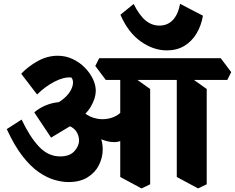

<svg xmlns="http://www.w3.org/2000/svg" viewBox="-20 -966 1258 1028"><path d="M346.2 8.8Q312.5 8.8 272.1 -2.8Q231.8 -14.2 188 -44.1Q144.2 -74 100.6 -130Q57 -186 16.2 -274.8L95.8 -325.8Q139.5 -233 188.9 -180.8Q238.2 -128.5 302 -128.5Q352.8 -128.5 378 -156.2Q403.2 -184 403.2 -214.2Q403.2 -233.8 393.4 -253.8Q383.5 -273.8 361.8 -286.4Q340 -299 304.2 -295.2L394 -313.8L253.5 -229L163.5 -364.2Q185.5 -383.5 214.1 -397Q242.8 -410.5 273.2 -416.1Q303.8 -421.8 329.8 -417L372.5 -382Q431.8 -355 466.4 -318Q501 -281 515.5 -241.6Q530 -202.2 530 -166.5Q530 -123 510 -82.6Q490 -42.2 449.2 -16.8Q408.5 8.8 346.2 8.8ZM389 -321.2 231.8 -390.5Q276.5 -405 307.8 -427.5Q339 -450 355 -475.9Q371 -501.8 371 -525Q371 -533 368.5 -539.8Q366 -546.5 361.8 -551Q322.5 -555 272.4 -529.1Q222.2 -503.2 178.5 -460L93.5 -571.2Q130.2 -610 181.8 -638.8Q233.2 -667.5 288.8 -667.5Q331.5 -667.5 368.6 -650.1Q405.8 -632.8 433.6 -604.5Q461.5 -576.2 477.1 -543.8Q492.8 -511.2 492.8 -480Q492.8 -441.2 466.8 -396Q440.8 -350.8 389 -321.2ZM631.5 -214Q595.5 -196 538.8 -214.2Q482 -232.5 407 -299L416 -376.5Q444.2 -347.2 478.4 -336.1Q512.5 -325 545.2 -328.6Q578 -332.2 603.1 -346.4Q628.2 -360.5 639 -381.5ZM737.5 42.8 623.8 -18.5V-589.8L679.5 -563.8L784 -489.5V20.8ZM546.5 -538 490.2 -612.8 511.2 -654.5H859L915.2 -579.8L894.2 -538ZM1040.2 42.8 926.5 -18.5V-589.8L982.2 -563.8L1086.8 -489.5V20.8ZM859 -538 802.8 -612.8 823.8 -654.5H1161.8L1218 -579.8L1197 -538ZM873.5 -696.2Q801.2 -696.2 733.6 -744.1Q666 -792 624.8 -887L695.5 -944.8Q726.8 -883 759.9 -856Q793 -829 833.2 -829Q877 -829 905.2 -858.6Q933.5 -888.2 944.2 -945.5L1066.5 -882Q1057.5 -828.5 1032.2 -786.5Q1007 -744.5 967.1 -720.4Q927.2 -696.2 873.5 -696.2Z"/></svg>

Font: Eczar
Style: Regular
Weight: 400
Designer: Vaibhav Singh
Foundry: Rosetta Type Foundry
Version: Version 2.000